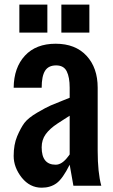

<svg xmlns="http://www.w3.org/2000/svg" viewBox="-20 -829 506 857"><path d="M88.9 -280.3Q106 -302.7 146 -326.2Q186 -349.6 206.5 -358.4Q227.1 -367.2 256.8 -378.9Q286.6 -390.6 291 -392.6V-437.5Q291 -484.4 277.8 -510.7Q264.6 -537.1 230.5 -537.1Q196.3 -537.1 181.2 -513.2Q166 -489.3 166 -437.5H41Q42 -527.3 91.3 -580.6Q140.6 -633.8 228.5 -633.8Q316.4 -633.8 366.2 -580.1Q416 -526.4 416 -437.5V-156.2Q416 -58.6 432.1 0H307.6L291 -93.8Q259.8 -31.2 232.4 -11.2Q205.1 8.8 166 8.8Q113.3 8.8 77.1 -36.1Q41 -82 41 -132.8Q41 -183.6 56.6 -220.7Q72.3 -257.8 88.9 -280.3ZM228.5 -93.8Q257.3 -93.8 284.7 -131.3Q290 -138.7 291 -139.6V-312.5Q283.2 -307.1 265.1 -295.9Q247.1 -284.2 236.3 -277.3Q202.1 -254.9 184.1 -230Q166 -205.1 166 -171.4Q166 -93.8 228.5 -93.8ZM66.4 -683.6V-808.6H191.4V-683.6ZM253.9 -683.6V-808.6H378.9V-683.6Z"/></svg>

Font: Oswald-Regular
Style: Regular
Weight: 400
Designer: vernon adams
Foundry: vernon adams
Version: Version 2.002; ttfautohint (v0.92.18-e454-dirty) -l 8 -r 50 